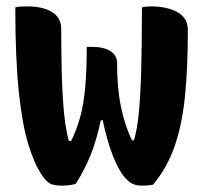

<svg xmlns="http://www.w3.org/2000/svg" viewBox="-20 -572 640 602"><path d="M252 -425H269Q306 -425 326.5 -411.5Q347 -398 347 -375Q347 -296 359.5 -236Q372 -176 394 -132H400Q410 -166 415 -215.5Q420 -265 422.5 -344.5Q425 -424 425 -549Q437 -552 453 -552Q503 -552 536 -534Q569 -516 569 -478Q569 -360 560 -270.5Q551 -181 527.5 -113.5Q504 -46 460 7Q451 9 441.5 9.5Q432 10 424 10Q408 10 396 4.5Q384 -1 370 -17Q353 -37 335 -81Q317 -125 302 -195H296Q283 -133 264.5 -87Q246 -41 218 4Q210 7 198 8.5Q186 10 174 10Q153 10 140 5Q127 0 112 -22Q88 -57 69 -118.5Q50 -180 39 -284Q28 -388 28 -549Q36 -551 45 -551.5Q54 -552 65 -552Q115 -552 143.5 -534Q172 -516 172 -481Q172 -339 177.5 -256.5Q183 -174 196 -130H203Q220 -164 231 -203.5Q242 -243 247 -296.5Q252 -350 252 -425Z"/></svg>

Font: Recursive Mn Csl St XBd
Style: Regular
Weight: 800
Monospace: yes
Version: Version 1.079;hotconv 1.0.112;makeotfexe 2.5.65598; ttfautoh